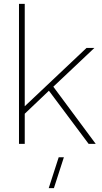

<svg xmlns="http://www.w3.org/2000/svg" viewBox="-20 -750 531 1001"><path d="M472 -500 258 -298 479 0H442L235 -277L109 -157V0H79V-730H109V-196L431 -500ZM234 231 286 70H313L261 231Z"/></svg>

Font: Human Sans ExtraLight
Style: Regular
Weight: 200
Designer: Tim Radville
Foundry: Continuum
Version: Version 1.000;FEAKit 1.0